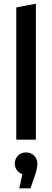

<svg xmlns="http://www.w3.org/2000/svg" viewBox="-20 -755 282 1038"><path d="M68 0V-715L174 -735V0ZM182 131Q182 157 166 202L145 263H84L101 187Q82 180 71 164.5Q60 149 60 130Q60 104 77 86.5Q94 69 121 69Q147 69 164.5 86.5Q182 104 182 131Z"/></svg>

Font: Radio Canada Condensed Medium
Style: Regular
Weight: 500
Width: 3
Designer: Charles Daoud, Etienne Aubert Bonn, Alexandre Saumier Demers, Jacques Le Bailly
Foundry: Radio-Canada
Version: Version 2.104; ttfautohint (v1.8.4.7-5d5b);gftools[0.9.28.de